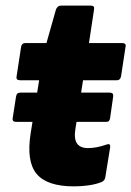

<svg xmlns="http://www.w3.org/2000/svg" viewBox="-20 -650 466 682"><path d="M38 -217Q23 -217 25 -230L37 -307Q39 -321 52 -321H112H267H370Q384 -321 382 -307L371 -230Q370 -224 367 -220.5Q364 -217 356 -217ZM243 12Q147 12 110 -32.5Q73 -77 89 -177L119 -365H51Q36 -365 39 -379L55 -484Q58 -497 69 -497H145L179 -617Q185 -630 196 -630H303Q317 -630 314 -616L296 -497H414Q429 -497 426 -484L410 -379Q407 -365 396 -365H275L248 -193Q242 -157 253.5 -140.5Q265 -124 292 -124Q308 -124 323.5 -127Q339 -130 357 -136Q374 -143 371 -125L354 -20Q352 -8 340 -3Q319 5 294 8.5Q269 12 243 12Z"/></svg>

Font: Sofia Sans Black
Style: Italic
Weight: 900
Italic angle: -9°
Version: Version 4.100-B